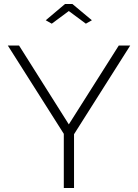

<svg xmlns="http://www.w3.org/2000/svg" viewBox="-20 -937 687 957"><path d="M75 -710 323 -317 572 -710H629L349 -268V0H298V-270L19 -710ZM208 -836 304 -917H341L438 -836L408 -819L323 -882L238 -819Z"/></svg>

Font: Raleway Thin Light
Style: Regular
Weight: 300
Version: Version 4.026